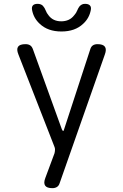

<svg xmlns="http://www.w3.org/2000/svg" viewBox="-20 -970 640 1000"><path d="M253 10Q224 10 215 -3.5Q206 -17 216 -43L264 -172Q266 -180 266.5 -189.5Q267 -199 263 -207L76 -686Q65 -713 74 -726.5Q83 -740 113 -740Q128 -740 137.5 -733.5Q147 -727 152 -712L302 -297Q306 -288 309 -288Q312 -288 314 -297L450 -713Q454 -727 463.5 -733.5Q473 -740 488 -740Q517 -740 526.5 -726.5Q536 -713 526 -686L291 -17Q287 -3 277 3.5Q267 10 253 10ZM147 -918Q144 -934 151.5 -942Q159 -950 176 -950Q185 -950 192.5 -947Q200 -944 204 -939Q213 -929 218 -915.5Q223 -902 233 -890Q256 -859 299 -859Q342 -859 366 -890Q377 -902 382 -915Q387 -928 395 -938Q400 -943 406.5 -946.5Q413 -950 423 -950Q440 -950 448 -942Q456 -934 453 -918Q445 -875 413 -846Q371 -806 300 -806Q229 -806 187 -846Q155 -875 147 -918Z"/></svg>

Font: Maple Mono Normal NL Light
Style: Regular
Weight: 300
Monospace: yes
Designer: subframe7536
Version: Version 7.000